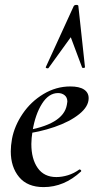

<svg xmlns="http://www.w3.org/2000/svg" viewBox="-20 -752 392 784"><path d="M24 -134Q24 -157 29 -185Q39 -238 72.5 -287.5Q106 -337 157.5 -368Q209 -399 267 -399Q304 -399 323 -386.5Q342 -374 342 -351Q342 -317 303.5 -286Q265 -255 202.5 -233.5Q140 -212 71 -204L73 -217Q239 -242 253 -324Q255 -334 255 -337Q255 -354 244 -363Q233 -372 217 -372Q179 -372 151.5 -328.5Q124 -285 113 -218Q108 -186 108 -164Q108 -103 134 -66Q160 -29 210 -29Q233 -29 257.5 -36.5Q282 -44 304 -60H305Q308 -60 310.5 -57Q313 -54 311 -52Q242 12 158 12Q92 12 58 -29Q24 -70 24 -134ZM315 -477 269 -600 178 -474Q177 -473 174 -473Q171 -473 168.5 -474.5Q166 -476 167 -478L281 -727Q284 -732 292 -732Q300 -732 300 -727L327 -478Q327 -475 321.5 -474.5Q316 -474 315 -477Z"/></svg>

Font: Cormorant Infant SemiBold
Style: Italic
Weight: 600
Italic angle: -10°
Designer: Christian Thalmann (Catharsis Fonts)
Foundry: Catharsis Fonts
Version: Version 4.000